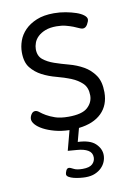

<svg xmlns="http://www.w3.org/2000/svg" viewBox="-80 -530 545 792"><g transform="rotate(-10 192.5 -134.5)"><path d="M188 -48Q245 -48 268 -69Q291 -90 291 -119Q291 -152 272.5 -170Q254 -188 227 -199Q200 -210 167.5 -218.5Q135 -227 108 -241Q81 -255 62.5 -278Q44 -301 44 -343Q44 -367 52.5 -391Q61 -415 80 -434.5Q99 -454 129 -466.5Q159 -479 202 -479Q227 -479 251 -474.5Q275 -470 294 -463.5Q313 -457 324.5 -448Q336 -439 336 -430Q336 -422 328.5 -409Q321 -396 309 -396Q303 -396 294 -400.5Q285 -405 272 -410Q259 -415 242 -419.5Q225 -424 203 -424Q175 -424 156 -416.5Q137 -409 125 -397.5Q113 -386 108 -372Q103 -358 103 -346Q103 -317 121.5 -302Q140 -287 167.5 -277.5Q195 -268 227 -259.5Q259 -251 286.5 -235.5Q314 -220 332.5 -193.5Q351 -167 351 -122Q351 -68 317.5 -35Q284 -2 222 5L207 61Q258 63 280.5 84.5Q303 106 303 133Q303 147 297.5 160.5Q292 174 281 185Q270 196 253.5 203Q237 210 214 210Q204 210 190.5 208.5Q177 207 165 204Q153 201 144.5 196Q136 191 136 184Q136 179 140 169.5Q144 160 152 160Q158 160 170.5 167Q183 174 208 174Q237 174 249 162.5Q261 151 261 135Q261 115 244 105Q227 95 198 93L160 90L182 7Q148 6 120.5 -1.5Q93 -9 73.5 -19.5Q54 -30 43.5 -42Q33 -54 33 -65Q33 -75 39.5 -85Q46 -95 56 -95Q64 -95 73 -87.5Q82 -80 96.5 -71.5Q111 -63 132.5 -55.5Q154 -48 188 -48Z"/></g></svg>

Font: AkaAcidDosis
Style: Regular
Weight: 400
Designer: Edgar Tolentino, Pablo Impallari, Igino Marini, Aka-Acid
Foundry: Edgar Tolentino, Pablo Impallari, Igino Marini, Cyberella
Version: Version 1.007